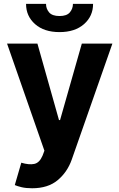

<svg xmlns="http://www.w3.org/2000/svg" viewBox="-20 -774 626 1006"><path d="M148.4 212.4Q116.1 212.4 93.2 206.9Q70.3 201.3 57.5 195.7L91.6 78.5Q131.7 90.6 159.3 84.9Q186.8 79.2 202.8 41.9L212.7 15.6L17 -545.5H176.1L289.1 -144.9H294.7L408.7 -545.5H568.9L355.8 62.5Q332.7 127.8 282.1 170.1Q231.5 212.4 148.4 212.4ZM362.2 -753.6H467.7Q467.7 -689.3 420.1 -647.5Q372.5 -605.8 291.9 -605.8Q211.3 -605.8 163.9 -647.5Q116.5 -689.3 116.5 -753.6H221.2Q220.9 -729 237 -709.5Q253.2 -690 291.9 -690Q329.9 -690 346.1 -709.3Q362.2 -728.7 362.2 -753.6Z"/></svg>

Font: Inter UI
Style: Bold
Weight: 700
Designer: Rasmus Andersson
Foundry: rsms
Version: 3.2;8d6f07862